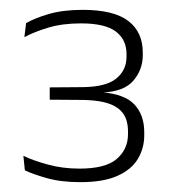

<svg xmlns="http://www.w3.org/2000/svg" viewBox="-20 -727 346 390"><path d="M143.5 -357Q104 -357 75 -365.2Q46 -373.5 30.5 -381L27.5 -410.5Q47 -401 77 -392.8Q107 -384.5 141.5 -384.5Q194.5 -384.5 217.2 -404.2Q240 -424 240 -454.5V-460Q240 -476 235 -487.8Q230 -499.5 219 -507.5Q208 -515.5 190.8 -519.5Q173.5 -523.5 149.5 -524L81 -524.5V-549.5L148 -550Q195.5 -550.5 216.2 -567.5Q237 -584.5 237 -612V-617.5Q237 -646.5 215.2 -663Q193.5 -679.5 144.5 -679.5Q107 -679.5 78.5 -671Q50 -662.5 29.5 -651.5L33 -680Q50 -690 79 -698.5Q108 -707 148 -707Q211 -707 240.5 -684.5Q270 -662 270 -620.5V-614.5Q270 -586 251.2 -563.5Q232.5 -541 187.5 -539L185 -536.5L187 -539.5Q233 -536 253 -514.8Q273 -493.5 273 -458.5V-452Q273 -426 260 -404.2Q247 -382.5 218.5 -369.8Q190 -357 143.5 -357Z"/></svg>

Font: Anek Latin Medium ExtraLight
Style: Regular
Weight: 250
Version: Version 1.003